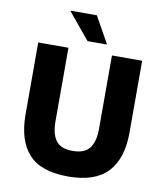

<svg xmlns="http://www.w3.org/2000/svg" viewBox="-100 -1014 951 1108"><g transform="rotate(10 376.0 -460.5)"><path d="M71 -720H248V-290Q248 -215 276.5 -176.5Q305 -138 374 -138Q444 -138 473.5 -176.5Q503 -215 503 -290V-720H680V-299Q680 -146 605.5 -67Q531 12 374 12Q215 12 143 -67Q71 -146 71 -299ZM350 -777 224 -929V-933H377L462 -781V-777Z"/></g></svg>

Font: Kufam
Style: Bold
Weight: 700
Designer: Wael Morcos, Artur Schmal
Foundry: Original Type
Version: Version 1.300; ttfautohint (v1.8.3)